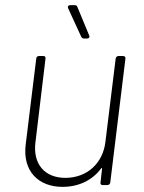

<svg xmlns="http://www.w3.org/2000/svg" viewBox="-20 -720 560 747"><path d="M327 -582 281 -693C280 -698 275 -700 270 -700H254C246 -700 242 -695 245 -688L296 -577C298 -573 302 -570 307 -570H318C326 -570 330 -575 327 -582ZM430 -492 390 -167C380 -85 319 -28 234 -28C154 -28 107 -82 118 -167L157 -492C158 -498 155 -502 149 -502H131C126 -502 121 -498 121 -492L80 -158C67 -55 129 7 223 7C287 7 339 -19 373 -64C375 -68 378 -67 377 -63L371 -10C370 -4 373 0 379 0H398C404 0 408 -4 409 -10L468 -492C469 -498 465 -502 459 -502H441C435 -502 431 -498 430 -492Z"/></svg>

Font: Barlow ExtraLight
Style: Italic
Weight: 275
Italic angle: -7°
Designer: Jeremy Tribby
Foundry: Tribby Type
Version: Version 1.422;hotconv 1.0.109;makeotfexe 2.5.65596